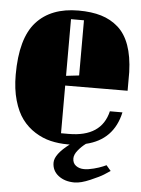

<svg xmlns="http://www.w3.org/2000/svg" viewBox="-50 -552 552 750"><g transform="rotate(5 226.0 -177.0)"><path d="M445.8 -216.8 201.2 -215.8V-28.8H231Q359.9 -28.8 383.8 -130.9H433.1Q409.2 -21.5 301.8 3.9Q285.2 16.1 271.5 33Q257.8 49.8 257.8 64.9Q257.8 83.5 271 93.3Q284.2 103 303.2 103Q319.3 103 340.8 97.4Q362.3 91.8 376 85.9L389.2 80.1L407.2 101.1Q397.9 107.4 383.1 116.9Q368.2 126.5 331.5 142.3Q294.9 158.2 270 158.2Q231.9 158.2 207 138.9Q182.1 119.6 182.1 87.9Q182.1 55.2 238.8 12.2H231Q195.3 12.2 163.6 4.6Q131.8 -2.9 102.3 -21.5Q72.8 -40 51.5 -68.4Q30.3 -96.7 17.6 -140.9Q4.9 -185.1 4.9 -241.2Q4.9 -384.3 62.5 -448.2Q120.1 -512.2 228 -512.2Q279.3 -512.2 317.1 -500.7Q355 -489.3 383.8 -463.9Q412.6 -438.5 428.2 -395Q443.8 -351.6 445.8 -290ZM201.2 -476.1V-253.9L252 -259.8V-476.1Z"/></g></svg>

Font: Lletraferida
Style: Heavy
Weight: 900
Designer: Josep Patau Bellart
Foundry: Josep Patau Bellart
Version: Version 1.000